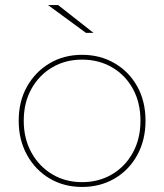

<svg xmlns="http://www.w3.org/2000/svg" viewBox="-20 -737 650 760"><path d="M305 3Q233 3 176.5 -30.5Q120 -64 87 -123.5Q54 -183 54 -259Q54 -336 87 -394.5Q120 -453 176.5 -486.5Q233 -520 305 -520Q377 -520 434 -486.5Q491 -453 523.5 -394.5Q556 -336 556 -259Q556 -183 523.5 -123.5Q491 -64 434 -30.5Q377 3 305 3ZM305 -16Q371 -16 423.5 -47Q476 -78 506 -133Q536 -188 536 -259Q536 -331 506 -385.5Q476 -440 423.5 -470.5Q371 -501 305 -501Q239 -501 187 -470.5Q135 -440 104.5 -385.5Q74 -331 74 -259Q74 -188 104.5 -133Q135 -78 187 -47Q239 -16 305 -16ZM320 -607 170 -717H210L350 -607Z"/></svg>

Font: Montserrat Thin Thin
Style: Regular
Weight: 250
Version: Version 9.000